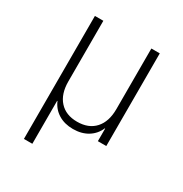

<svg xmlns="http://www.w3.org/2000/svg" viewBox="-170 -678 939 987"><g transform="rotate(30 300.0 -185.0)"><path d="M110 180V-550H160V-190Q160 -116 197.5 -74.5Q235 -33 302 -33Q370 -33 407.5 -74.5Q445 -116 445 -190V-550H495V0H445V-75H443Q426 -35 389.5 -12.5Q353 10 302 10Q252 10 215.5 -12.5Q179 -35 162 -75H160V180Z"/></g></svg>

Font: JetBrains Mono NL Thin
Style: Regular
Weight: 100
Monospace: yes
Designer: Philipp Nurullin, Konstantin Bulenkov
Foundry: JetBrains
Version: Version 2.305; ttfautohint (v1.8.4.7-5d5b)